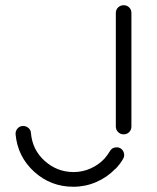

<svg xmlns="http://www.w3.org/2000/svg" viewBox="-20 -690 605 739"><path d="M425.8 -203.1V-640.1Q425.8 -652.8 434.6 -661.4Q443.4 -669.9 456.1 -669.9Q468.8 -669.9 477.3 -661.4Q485.8 -652.8 485.8 -640.1V-203.1Q485.8 -190.4 477.3 -181.6Q468.8 -172.9 456.1 -172.9Q443.4 -172.9 434.6 -181.6Q425.8 -190.4 425.8 -203.1ZM263.2 28.8H262.2Q175.3 28.8 111.8 -28.8Q47.9 -86.9 40 -172.9Q39.1 -186 47.6 -195.6Q56.2 -205.1 68.8 -205.1Q80.6 -205.1 89.6 -197.3Q98.6 -189.5 99.1 -178.2Q104.5 -113.3 151.9 -70.8Q199.7 -27.8 263.2 -27.8H264.2Q297.4 -27.8 328.4 -41.5Q359.4 -55.2 381.8 -79.1Q393.1 -91.8 402.8 -107.9Q411.1 -123 429.2 -123Q441.9 -123 450 -114Q458 -105 458 -92.8Q458 -85.4 454.1 -79.1Q444.3 -61 424.8 -40V-41Q393.1 -7.8 350.8 10.5Q308.6 28.8 263.2 28.8Z"/></svg>

Font: Beon
Style: Regular
Weight: 400
Designer: BSozoo
Foundry: BSozoo
Version: Version 1.001;PS 001.001;hotconv 1.0.70;makeotf.lib2.5.58329